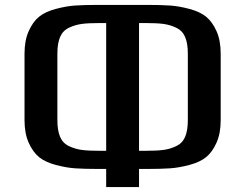

<svg xmlns="http://www.w3.org/2000/svg" viewBox="-20 -763 1000 783"><path d="M80 -273V-544Q80 -598 97 -636Q114 -674 139 -694.5Q164 -715 207 -726.5Q250 -738 287 -740.5Q324 -743 380 -743H580Q636 -743 673 -740.5Q710 -738 753 -726.5Q796 -715 821 -694.5Q846 -674 863 -636Q880 -598 880 -544V-273Q880 -219 863 -181Q846 -143 821 -122.5Q796 -102 753 -90.5Q710 -79 673 -76.5Q636 -74 580 -74H547V0H413V-74H380Q324 -74 287 -76.5Q250 -79 207 -90.5Q164 -102 139 -122.5Q114 -143 97 -181Q80 -219 80 -273ZM573 -669H547V-148H573Q619 -148 646 -151.5Q673 -155 698.5 -167Q724 -179 735 -205Q746 -231 746 -273V-544Q746 -586 735 -612Q724 -638 698.5 -650Q673 -662 646 -665.5Q619 -669 573 -669ZM413 -148V-669H387Q341 -669 314 -665.5Q287 -662 261.5 -650Q236 -638 225 -612Q214 -586 214 -544V-273Q214 -231 225 -205Q236 -179 261.5 -167Q287 -155 314 -151.5Q341 -148 387 -148Z"/></svg>

Font: Aneo
Style: Regular
Weight: 400
Designer: Anastasios Pappas
Foundry: Anastasios Pappas
Version: Version 1.000